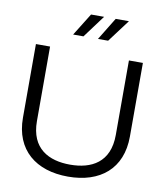

<svg xmlns="http://www.w3.org/2000/svg" viewBox="-95 -957 890 1043"><g transform="rotate(10 350.0 -435.5)"><path d="M55 -670V-264C55 -86 174 9 351 9C528 9 645 -86 645 -264V-670H568V-259C568 -107 468 -57 351 -57C234 -57 133 -107 133 -259V-670ZM245 -756H302L394 -880H322ZM382 -756H438L531 -880H458Z"/></g></svg>

Font: LT Wave Light
Style: Regular
Weight: 300
Designer: Daniel Lyons
Version: Version 2.5 (Glyphs App)